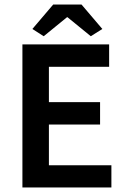

<svg xmlns="http://www.w3.org/2000/svg" viewBox="-20 -828 561 848"><path d="M79 0V-632H462V-533H196V-377H422V-278H196V-98H472V0ZM123 -700 215 -808H340L432 -700L381 -668L278 -752H276L173 -668Z"/></svg>

Font: Narnoor SemiBold
Style: Regular
Weight: 600
Designer: S. Sridhar Murthy
Foundry: SIL International
Version: Version 3.000